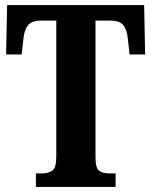

<svg xmlns="http://www.w3.org/2000/svg" viewBox="-20 -734 594 754"><path d="M121 0H434V-53H409Q384 -53 369.5 -63.5Q355 -74 355 -118V-653H414Q451 -653 465 -634Q479 -615 482 -582L489 -520H550L546 -714H8L4 -520H65L72 -582Q75 -615 89.5 -634Q104 -653 141 -653H201V-118Q201 -75 185.5 -64Q170 -53 145 -53H121Z"/></svg>

Font: Noto Serif ExtraCondensed Extra
Style: Regular
Weight: 800
Width: 3
Designer: Monotype Design Team
Foundry: Monotype Imaging Inc.
Version: Version 1.002